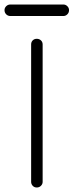

<svg xmlns="http://www.w3.org/2000/svg" viewBox="-76 -831 326 851"><path d="M62 -634Q62 -645 69 -652Q76 -659 87 -659Q98 -659 105.5 -652Q113 -645 113 -634V-25Q113 -15 105.5 -7.5Q98 0 87 0Q76 0 69 -7.5Q62 -15 62 -25ZM205 -811Q215 -811 222.5 -803.5Q230 -796 230 -786Q230 -775 222.5 -767.5Q215 -760 205 -760H-30Q-41 -760 -48.5 -767.5Q-56 -775 -56 -786Q-56 -796 -48.5 -803.5Q-41 -811 -30 -811Z"/></svg>

Font: Libertine Sup
Style: Regular
Weight: 400
Designer: Bastien Sozeau
Foundry: NBR — Bastien Sozeau
Version: Version 2.003; ttfautohint (v1.8.4.7-5d5b);gftools[0.9.33]